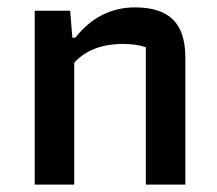

<svg xmlns="http://www.w3.org/2000/svg" viewBox="-20 -500 588 520"><path d="M74 -471H170L176 -398H184Q249 -480 346 -480Q415 -480 448.5 -447Q482 -414 482 -344V0H375V-372Q349 -381 314 -381Q227 -381 181 -330V0H74Z"/></svg>

Font: Athiti SemiBold
Style: Regular
Weight: 600
Designer: CadsonDemak Team
Foundry: CadsonDemak
Version: Version 1.032